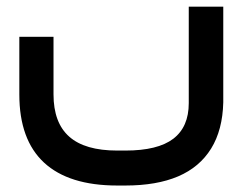

<svg xmlns="http://www.w3.org/2000/svg" viewBox="-20 -348 742 587"><path d="M662.6 -317.9V-35.2Q660.6 49.3 625.5 106.2Q590.3 163.1 524.7 191.2Q459 219.2 363.3 219.2H338.4Q190.4 219.2 114.7 149.2Q39.1 79.1 39.1 -59.1V-225.6V-235.4H48.8H133.8H143.6V-225.6V-59.6Q143.6 27.3 191.7 69.8Q239.7 112.3 338.4 112.3H363.3Q462.4 112.3 509.8 76.2Q557.1 40 557.1 -32.7V-317.9V-327.6H566.9H652.8H662.6Z"/></svg>

Font: Shabnam Medium FD-WOL
Style: Medium-FD-WOL
Weight: 500
Foundry: DejaVu fonts team - Redesigned by Saber Rastikerdar - Based on Vazir font
Version: Version 5.0.1